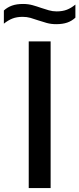

<svg xmlns="http://www.w3.org/2000/svg" viewBox="-60 -949 401 969"><path d="M85 0V-740H195.5V0ZM223.5 -827Q198 -827 175.5 -833.2Q153 -839.5 132 -846.5Q112.5 -853.5 93.8 -858.8Q75 -864 54.5 -864Q25 -864 3 -855.5Q-19 -847 -40.5 -829.5V-896Q-22.5 -912.5 0.8 -920.8Q24 -929 56.5 -929Q82 -929 104.5 -922.8Q127 -916.5 148 -909Q167.5 -902.5 186.5 -897Q205.5 -891.5 225.5 -891.5Q255.5 -891.5 277.5 -900Q299.5 -908.5 320.5 -926V-860Q302.5 -843 279.2 -835Q256 -827 223.5 -827Z"/></svg>

Font: Encode Sans SC SemiExpanded Medium
Style: Regular
Weight: 500
Width: 6
Designer: Multiple Designers
Foundry: Impallari Type
Version: Version 3.002